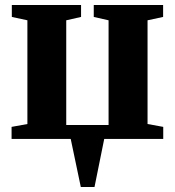

<svg xmlns="http://www.w3.org/2000/svg" viewBox="-20 -558 702 771"><path d="M304.5 193 264 0H26.5V-48.5L90 -60V-476.5L27.5 -490V-538H305.5V-490L246 -476.5V-56H416V-476.5L356.5 -490V-538H635V-490L572.5 -476.5V-60L635.5 -48.5V0H398.5L359.5 193Z"/></svg>

Font: Merriweather 60pt ExtraBold
Style: Regular
Weight: 800
Version: Version 2.100